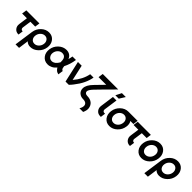

<svg xmlns="http://www.w3.org/2000/svg" viewBox="389 -2371 4242 4242"><g transform="rotate(45 2509.5 -250.0)"><path d="M83 -500 67 -385H216L187 -177Q176 -104 218 -52Q260 0 330 0H339L355 -115H346Q321 -115 307 -133Q293 -151 296 -177L325 -385H476L492 -500Z M771 -397Q828 -397 859 -354Q891 -311 882 -250Q873 -189 830 -146Q786 -103 730 -103Q673 -103 641 -146Q610 -189 619 -250Q628 -312 671 -354Q715 -397 771 -397ZM787 -512Q685 -512 605 -436Q525 -360 510 -250L446 200H556L589 -39Q636 12 713 12Q815 12 895 -65Q976 -141 991 -250Q1006 -360 948 -436Q889 -512 787 -512Z M1332 -511Q1230 -511 1148 -435Q1067 -359 1052 -250Q1045 -195 1055.5 -148.5Q1066 -102 1096 -64Q1155 13 1258 13Q1315 13 1366 -13Q1393 -26 1417 -46Q1441 -66 1463 -92Q1470 -78 1479 -66Q1488 -54 1499 -44Q1515 -27 1535.5 -16.5Q1556 -6 1583 0L1600 -119Q1589 -123 1580 -129.5Q1571 -136 1565 -145Q1560 -154 1556 -166.5Q1552 -179 1551 -194Q1550 -198 1549 -205Q1548 -212 1547 -221Q1578 -280 1600 -350Q1622 -420 1634 -500H1525Q1521 -471 1515 -445Q1509 -419 1501 -396Q1499 -401 1497 -406.5Q1495 -412 1493 -417Q1473 -460 1430 -486Q1387 -511 1332 -511ZM1315 -396Q1352 -396 1380 -378Q1406 -361 1419 -324Q1424 -312 1426.5 -287Q1429 -262 1430 -224Q1419 -205 1409 -190.5Q1399 -176 1390 -165Q1365 -134 1333 -118Q1319 -110 1304.5 -106Q1290 -102 1274 -102Q1216 -102 1185 -145Q1152 -190 1161 -250Q1170 -311 1214 -354Q1256 -396 1315 -396Z M1696 -500 1808 0H1910Q1929 -19 1947.5 -40Q1966 -61 1984 -85Q2150 -294 2184 -500H2079Q2061 -404 2014.5 -313Q1968 -222 1894 -136L1813 -500Z M2271 -700 2255 -585H2495Q2495 -585 2493 -583Q2491 -581 2482.5 -572.5Q2474 -564 2453.5 -543Q2433 -522 2396 -484Q2359 -446 2301 -386Q2182 -266 2182 -164Q2182 -89 2231 -45Q2282 0 2353 0Q2415 0 2446 24Q2475 47 2478 85Q2482 136 2443 200H2558Q2577 159 2584.5 122.5Q2592 86 2588 55Q2578 -24 2521 -70Q2465 -115 2370 -115Q2334 -115 2313 -133Q2291 -151 2292 -181Q2295 -229 2373 -311Q2435 -376 2530.5 -473Q2626 -570 2756 -700Z M2790 -500 2745 -177Q2734 -104 2776 -52Q2818 0 2888 0H2912L2928 -115H2904Q2879 -115 2865 -133Q2850 -152 2854 -177L2900 -500ZM2801 -564H2907L2992 -700H2870Z M3260 -512Q3158 -512 3078 -436Q2997 -359 2982 -250Q2967 -141 3025 -65Q3084 12 3186 12Q3288 12 3368 -65Q3448 -141 3463 -250Q3467 -272 3466.5 -293Q3466 -314 3462 -334Q3458 -352 3452 -368Q3446 -384 3436 -397H3532L3548 -512ZM3243 -397Q3300 -397 3332 -354Q3363 -312 3354 -250Q3349 -219 3337 -193.5Q3325 -168 3303 -146Q3259 -103 3202 -103Q3146 -103 3114 -146Q3083 -189 3092 -250Q3096 -281 3109 -307Q3122 -333 3143 -354Q3187 -397 3243 -397Z M3565 -500 3549 -385H3698L3669 -177Q3658 -104 3700 -52Q3742 0 3812 0H3821L3837 -115H3828Q3803 -115 3789 -133Q3775 -151 3778 -177L3807 -385H3958L3974 -500Z M4260 -512Q4158 -512 4078 -436Q3997 -359 3982 -250Q3967 -141 4025 -65Q4084 12 4186 12Q4288 12 4368 -65Q4448 -141 4463 -250Q4478 -360 4420 -436Q4362 -512 4260 -512ZM4243 -397Q4300 -397 4332 -354Q4363 -312 4354 -250Q4349 -219 4337 -193.5Q4325 -168 4303 -146Q4259 -103 4202 -103Q4146 -103 4114 -146Q4083 -189 4092 -250Q4096 -281 4109 -307Q4122 -333 4143 -354Q4187 -397 4243 -397Z M4796 -397Q4853 -397 4884 -354Q4916 -311 4907 -250Q4898 -189 4855 -146Q4811 -103 4755 -103Q4698 -103 4666 -146Q4635 -189 4644 -250Q4653 -312 4696 -354Q4740 -397 4796 -397ZM4812 -512Q4710 -512 4630 -436Q4550 -360 4535 -250L4471 200H4581L4614 -39Q4661 12 4738 12Q4840 12 4920 -65Q5001 -141 5016 -250Q5031 -360 4973 -436Q4914 -512 4812 -512Z"/></g></svg>

Font: Unageo
Style: SemiBold-Italic
Weight: 600
Designer: Richard Sepsi
Foundry: Richard Sepsi
Version: Version 2.000